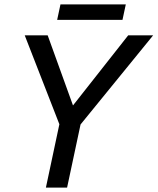

<svg xmlns="http://www.w3.org/2000/svg" viewBox="-20 -850 714 870"><path d="M92 -690H196L326 -330L283 -337L561 -690H674L345 -286L284 0H188L249 -287ZM239 -760 254 -830H550L535 -760Z"/></svg>

Font: Radio Canada
Style: Italic
Weight: 400
Italic angle: -12°
Designer: Charles Daoud, Etienne Aubert Bonn, Alexandre Saumier Demers, Jacques Le Bailly
Foundry: Radio-Canada
Version: Version 2.104;gftools[0.9.28.dev5+ged2979d]